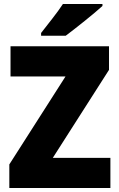

<svg xmlns="http://www.w3.org/2000/svg" viewBox="-20 -947 600 967"><path d="M496 -917V-927H297C268 -882 220 -824 187 -781V-767H311C363 -806 456 -880 496 -917ZM536 0V-152H246L529 -595V-714H33V-562H310L27 -119V0Z"/></svg>

Font: Noto Sans Kannada SemiCondensed Black
Style: Regular
Weight: 900
Width: 4
Designer: Jelle Bosma - Monotype Design Team
Foundry: Monotype Imaging Inc.
Version: Version 2.005